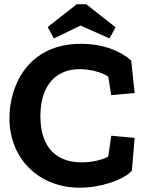

<svg xmlns="http://www.w3.org/2000/svg" viewBox="-20 -864 684 894"><path d="M594 -69 607 -222 498 -232 484 -135C459 -120 409 -108 360 -108C248 -108 168 -172 168 -323C168 -465 239 -542 351 -542C395 -542 450 -530 484 -507L498 -421L607 -431L591 -582C549 -621 468 -660 357 -660C110 -660 24 -465 24 -314C24 -121 165 10 351 10C444 10 551 -23 594 -69ZM518 -737 382 -844H337L202 -738L231 -685L355 -745L490 -685Z"/></svg>

Font: Zilla Slab Bold
Style: Regular
Weight: 700
Designer: Typotheque.com
Foundry: Typotheque type foundry
Version: Version 1.3; 2018